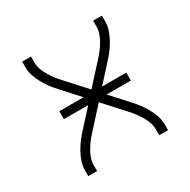

<svg xmlns="http://www.w3.org/2000/svg" viewBox="-124 -637 748 755"><g transform="rotate(-30 250.0 -260.0)"><path d="M69 0V-26Q69 -46 75.5 -65Q82 -84 91.5 -101.5Q101 -119 113 -135Q125 -151 139 -166L208 -242H98V-278H208L139 -354Q125 -369 113 -385Q101 -401 91.5 -418.5Q82 -436 75.5 -455Q69 -474 69 -494V-520H109V-494Q109 -477 114.5 -461.5Q120 -446 128.5 -431.5Q137 -417 147 -404Q157 -391 168 -379L250 -289L332 -379Q343 -391 353 -404Q363 -417 371.5 -431.5Q380 -446 385.5 -461.5Q391 -477 391 -494V-520H431V-494Q431 -474 424.5 -455Q418 -436 408.5 -418.5Q399 -401 387 -385Q375 -369 361 -354L292 -278H402V-242H292L361 -166Q375 -151 387 -135Q399 -119 408.5 -101.5Q418 -84 424.5 -65Q431 -46 431 -26V0H391V-26Q391 -43 385.5 -58.5Q380 -74 371.5 -88.5Q363 -103 353 -116Q343 -129 332 -141L250 -231L168 -141Q157 -129 147 -116Q137 -103 128.5 -88.5Q120 -74 114.5 -58.5Q109 -43 109 -26V0Z"/></g></svg>

Font: Zed Sans Extralight
Style: Regular
Weight: 200
Designer: Belleve Invis
Foundry: Belleve Invis
Version: Version 1.0.0; ttfautohint (v1.8.4)